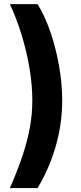

<svg xmlns="http://www.w3.org/2000/svg" viewBox="-20 -790 402 948"><path d="M28.8 138.7Q67.9 49.3 92 -23.9Q116.2 -97.2 127.9 -162.8Q139.6 -228.5 139.6 -293.9Q139.6 -369.1 126 -451.2Q112.3 -533.2 87.6 -614.7Q63 -696.3 28.8 -769.5H165.5Q201.2 -711.9 228.8 -632.1Q256.3 -552.2 271.7 -464.4Q287.1 -376.5 287.1 -293.9Q287.1 -181.2 256.1 -71Q225.1 39.1 165.5 138.7Z"/></svg>

Font: Inter 20pt
Style: Bold
Weight: 700
Version: Version 4.001;git-66647c0bb